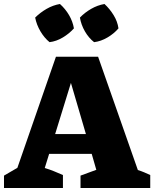

<svg xmlns="http://www.w3.org/2000/svg" viewBox="-43 -941 772 961"><path d="M647 -90Q663 -85 678.5 -78.5Q694 -72 709 -65V0H360V-62L439 -91L416 -171H203L181 -100Q205 -93 227 -84Q249 -75 272 -65V0H-23V-62L44 -101L237 -657H448ZM233 -270H387L312 -526ZM257 -921Q284 -897 302.5 -865.5Q321 -834 327 -799Q304 -773 271.5 -753.5Q239 -734 205 -730Q179 -751 159.5 -784Q140 -817 133 -853Q158 -878 190 -896.5Q222 -915 257 -921ZM480 -921Q506 -897 525.5 -865.5Q545 -834 550 -799Q528 -773 495 -753.5Q462 -734 428 -730Q401 -751 382 -784Q363 -817 357 -853Q381 -878 413 -896.5Q445 -915 480 -921Z"/></svg>

Font: Piazzolla SC ExtraBold
Style: Regular
Weight: 800
Designer: Juan Pablo del Peral
Foundry: Huerta Tipografica
Version: Version 1.330